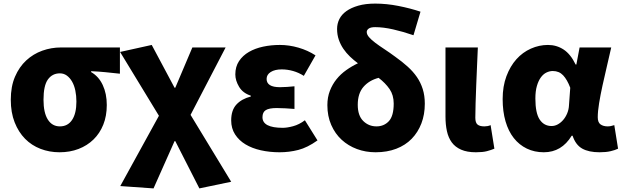

<svg xmlns="http://www.w3.org/2000/svg" viewBox="-20 -833 3461 1068"><path d="M311 14Q255 14 205.5 -5Q156 -24 119.5 -61Q83 -98 61.5 -152.5Q40 -207 40 -278Q40 -352 63.5 -406.5Q87 -461 126 -497Q165 -533 215 -551Q265 -569 319 -569H647V-423Q601 -428 566 -431.5Q531 -435 487 -437V-432Q529 -408 551.5 -360Q574 -312 574 -249Q574 -188 554.5 -139.5Q535 -91 500 -57Q465 -23 417 -4.5Q369 14 311 14ZM313 -130Q357 -130 381 -166Q405 -202 405 -268Q405 -301 399 -329.5Q393 -358 381 -379Q369 -400 352 -412.5Q335 -425 313 -425Q271 -425 246.5 -391Q222 -357 222 -278Q222 -206 246 -168Q270 -130 313 -130Z M649 202 864 -189 648 -544 824 -583 951 -345H955L1050 -569H1235L1040 -194L1266 178L1089 215L955 -48H951L834 215Z M1535 14Q1480 14 1431 3Q1382 -8 1345.5 -30Q1309 -52 1287.5 -85.5Q1266 -119 1266 -163Q1266 -220 1295 -251.5Q1324 -283 1375 -296V-301Q1331 -315 1310 -350Q1289 -385 1289 -419Q1289 -462 1309.5 -493Q1330 -524 1364.5 -544Q1399 -564 1443.5 -573.5Q1488 -583 1537 -583Q1588 -583 1640 -568Q1692 -553 1735 -525L1670 -411Q1642 -429 1610.5 -438Q1579 -447 1547 -447Q1509 -447 1486 -432.5Q1463 -418 1463 -394Q1463 -348 1537 -348Q1555 -348 1576.5 -349.5Q1598 -351 1618 -353V-227Q1593 -229 1567.5 -230.5Q1542 -232 1519 -232Q1477 -232 1458.5 -220.5Q1440 -209 1440 -181Q1440 -122 1553 -122Q1577 -122 1610.5 -131Q1644 -140 1676 -164L1746 -52Q1690 -12 1639.5 1Q1589 14 1535 14Z M2074 -130Q2116 -130 2143 -159Q2170 -188 2170 -257Q2170 -304 2147 -337.5Q2124 -371 2086 -400Q2033 -386 2001.5 -349.5Q1970 -313 1970 -250Q1970 -190 2000.5 -160Q2031 -130 2074 -130ZM2280 -637Q2222 -657 2167 -669.5Q2112 -682 2067 -682Q2042 -682 2031 -674Q2020 -666 2020 -655Q2020 -641 2033 -626Q2046 -611 2068 -594.5Q2090 -578 2119 -559Q2148 -540 2179 -517Q2217 -490 2247.5 -462.5Q2278 -435 2299 -404.5Q2320 -374 2331.5 -337.5Q2343 -301 2343 -256Q2343 -196 2324 -146.5Q2305 -97 2270 -61Q2235 -25 2184 -5.5Q2133 14 2069 14Q2014 14 1965.5 -4Q1917 -22 1880.5 -55.5Q1844 -89 1822.5 -138Q1801 -187 1801 -248Q1801 -292 1815 -328Q1829 -364 1852 -392.5Q1875 -421 1906 -443Q1937 -465 1971 -481Q1948 -498 1927 -518Q1906 -538 1890 -561.5Q1874 -585 1864.5 -612.5Q1855 -640 1855 -672Q1855 -701 1867.5 -726.5Q1880 -752 1906.5 -771Q1933 -790 1973 -801.5Q2013 -813 2067 -813Q2130 -813 2196 -800Q2262 -787 2319 -768Z M2627 14Q2578 14 2545 -0.5Q2512 -15 2493 -41Q2474 -67 2466 -103.5Q2458 -140 2458 -185V-569H2638Q2636 -520 2633.5 -465.5Q2631 -411 2629 -358.5Q2627 -306 2625.5 -259Q2624 -212 2624 -178Q2624 -150 2636.5 -140Q2649 -130 2674 -130Q2681 -130 2691 -131.5Q2701 -133 2709 -137L2730 -6Q2711 2 2688 8Q2665 14 2627 14Z M3005 14Q2953 14 2910.5 -6.5Q2868 -27 2838 -65Q2808 -103 2792 -158Q2776 -213 2776 -282Q2776 -353 2797 -409Q2818 -465 2852.5 -503.5Q2887 -542 2933 -562.5Q2979 -583 3028 -583Q3076 -583 3115 -557.5Q3154 -532 3182 -474H3186L3204 -569H3380Q3369 -520 3356 -465Q3343 -410 3331.5 -357.5Q3320 -305 3312.5 -259Q3305 -213 3305 -181Q3305 -152 3320.5 -141Q3336 -130 3360 -130Q3377 -130 3397 -137L3418 -6Q3402 2 3376.5 8Q3351 14 3315 14Q3255 14 3218.5 -6.5Q3182 -27 3165 -78H3160Q3104 14 3005 14ZM3048 -132Q3066 -132 3082.5 -141Q3099 -150 3112.5 -165.5Q3126 -181 3135 -202.5Q3144 -224 3145 -248L3152 -345Q3135 -390 3112.5 -414Q3090 -438 3055 -438Q3037 -438 3019.5 -429.5Q3002 -421 2988.5 -402.5Q2975 -384 2966.5 -355Q2958 -326 2958 -285Q2958 -204 2982 -168Q3006 -132 3048 -132Z"/></svg>

Font: Kinto Sans Black
Style: Regular
Weight: 900
Designer: Authors: Ryoko NISHIZUKA  (kana & ideographs); Paul D. Hunt (Latin, Greek & Cyrillic); Wenlong ZHANG  (bopomofo); Sandol
Foundry: Adobe Systems Incorporated, ookami Inc.
Version: Version 0.001